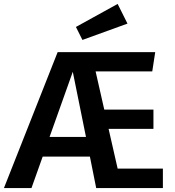

<svg xmlns="http://www.w3.org/2000/svg" viewBox="-38 -956 890 976"><path d="M348 -819 381 -753 610 -836 560 -936ZM514 -301H742V-399H492L448 -593H736L751 -691H255L-18 0H122L179 -160H419L451 0H790V-99H560ZM332 -591 399 -260H214Z"/></svg>

Font: Fira Sans Medium
Style: Regular
Weight: 500
Designer: Carrois Corporate & Edenspiekermann AG
Foundry: Carrois Corporate GbR & Edenspiekermann AG
Version: Version 4.203